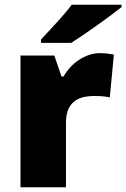

<svg xmlns="http://www.w3.org/2000/svg" viewBox="-20 -786 530 806"><path d="M490 -756V-766H281C248 -721 186 -657 152 -620V-606H279C333 -640 443 -718 490 -756ZM400 -563C337 -563 277 -519 247 -465H238L208 -553H66V0H257V-272C257 -372 328 -383 376 -383C411 -383 428 -380 441 -377L458 -557C447 -559 421 -563 400 -563Z"/></svg>

Font: Noto Sans Gujarati Black
Style: Regular
Weight: 900
Designer: Jelle Bosma - Monotype Design Team, Universal Thirst
Foundry: Monotype Imaging Inc.
Version: Version 2.106